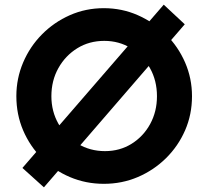

<svg xmlns="http://www.w3.org/2000/svg" viewBox="-20 -779 898 822"><path d="M771 -675 168 23 76 -60 681 -759ZM50 -367.5Q50 -443 78.9 -511.1Q107.8 -579.3 159.5 -631.6Q211.2 -684 279.1 -714Q347 -744 424.5 -744Q502 -744 570 -714Q638 -684 690.5 -631.7Q742.9 -579.4 772.5 -511.4Q802 -443.3 802 -367.2Q802 -289 772.5 -221.1Q742.9 -153.3 690.5 -101.6Q638 -50 570 -21Q502 8 424.7 8Q347.3 8 279.2 -21Q211 -50 159.5 -101.5Q108 -153 79 -221Q50 -288.9 50 -367.5ZM200 -367Q200 -302.1 230.4 -248.6Q260.9 -195.1 313 -163.6Q365.2 -132 429.5 -132Q493 -132 543.5 -163.5Q594 -195 623 -248.3Q652 -301.5 652 -367Q652 -434 622 -487.5Q592 -541 541 -572.5Q490 -604 426.4 -604Q362 -604 311 -572.5Q260 -541 230 -487.5Q200 -434 200 -367Z"/></svg>

Font: Reem Kufi Fun
Style: Regular
Weight: 400
Designer: Khaled Hosny
Version: Version 1.005